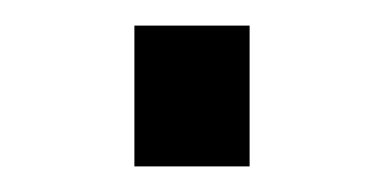

<svg xmlns="http://www.w3.org/2000/svg" viewBox="-20 -130 300 150"><path d="M175 0H85V-110H175Z"/></svg>

Font: Unica One
Style: Regular
Weight: 400
Designer: Eduardo Rodriguez Tunni
Foundry: Eduardo Rodriguez Tunni
Version: Version 1.001